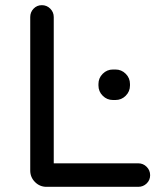

<svg xmlns="http://www.w3.org/2000/svg" viewBox="-20 -723 616 743"><path d="M160 0Q134 0 115.5 -18.5Q97 -37 97 -63V-657Q97 -676 110 -689.5Q123 -703 142 -703Q161 -703 174.5 -689.5Q188 -676 188 -657V-91H515Q534 -91 547.5 -77.5Q561 -64 561 -45Q561 -26 547.5 -13Q534 0 515 0ZM417 -336Q394 -336 377.5 -352.5Q361 -369 361 -392V-398Q361 -421 377.5 -437.5Q394 -454 417 -454H427Q450 -454 466.5 -437.5Q483 -421 483 -398V-392Q483 -369 466.5 -352.5Q450 -336 427 -336Z"/></svg>

Font: Varela Round
Style: Regular
Weight: 400
Designer: Joe Prince, Avraham Cornfeld
Foundry: Joe Prince, Avraham Cornfeld
Version: Version 3.010; ttfautohint (v1.8.4.7-5d5b)